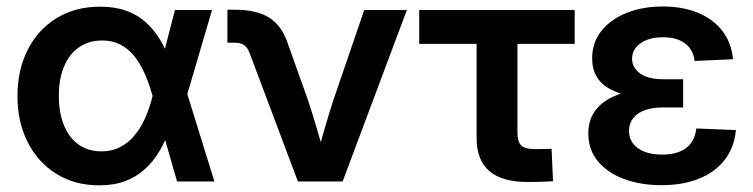

<svg xmlns="http://www.w3.org/2000/svg" viewBox="-20 -553 2294 585"><path d="M282.7 11.7Q208 11.7 151.9 -23.2Q95.7 -58.1 64.5 -119.6Q33.2 -181.2 33.2 -259.8Q33.2 -339.8 64.5 -401.4Q95.7 -462.9 152.6 -497.8Q209.5 -532.7 285.2 -532.7Q330.1 -532.7 364.5 -520.3Q398.9 -507.8 424.6 -484.9Q450.2 -461.9 468.8 -430.4Q487.3 -398.9 499.5 -361.3H530.3L549.3 -271L633.3 0H519.5L444.3 -262.7Q433.6 -301.3 419.4 -332Q405.3 -362.8 387 -384.5Q368.7 -406.2 345 -418Q321.3 -429.7 291.5 -429.7Q250.5 -429.7 220.7 -408.9Q190.9 -388.2 175 -350.3Q159.2 -312.5 159.2 -260.7Q159.2 -209.5 174.8 -171.4Q190.4 -133.3 219.5 -112.5Q248.5 -91.8 289.1 -91.8Q319.8 -91.8 344.5 -104Q369.1 -116.2 388.4 -138.7Q407.7 -161.1 421.6 -191.9Q435.5 -222.7 444.8 -259.8L513.2 -522.5H626L548.8 -259.8L529.3 -164.1H498.5Q485.4 -125.5 466.3 -93.3Q447.3 -61 421.4 -37.6Q395.5 -14.2 361.3 -1.2Q327.1 11.7 282.7 11.7Z M887.7 0 740.2 -392.1Q733.9 -408.7 723.4 -415.8Q712.9 -422.9 694.3 -422.9H672.9V-523.4H695.8Q762.2 -523.4 800.5 -499Q838.9 -474.6 856.9 -420.4L918.5 -247.6Q933.6 -202.1 946.5 -157.5Q959.5 -112.8 972.7 -67.4H942.4Q955.6 -112.8 968.3 -157.7Q981 -202.6 995.6 -247.6L1089.8 -522.5H1219.7L1023.9 0Z M1588.4 1.5Q1509.3 1.5 1470.7 -32Q1432.1 -65.4 1432.1 -132.8V-419.4H1257.3V-522.5H1731V-419.4H1556.6V-148.9Q1556.6 -121.1 1568.1 -109.9Q1579.6 -98.6 1609.4 -98.6Q1621.6 -98.6 1635 -99.1Q1648.4 -99.6 1660.6 -99.6L1665 -1Q1646 0.5 1626.7 1Q1607.4 1.5 1588.4 1.5Z M1995.6 11.2Q1932.6 11.2 1882.1 -7.3Q1831.5 -25.9 1802 -61.3Q1772.5 -96.7 1772.5 -146.5Q1772.5 -182.1 1788.6 -208.3Q1804.7 -234.4 1834 -251.2Q1863.3 -268.1 1903.8 -276.1Q1944.3 -284.2 1992.7 -284.2H2061.5V-225.6H1998Q1967.8 -225.6 1944.8 -217.3Q1921.9 -209 1909.2 -193.1Q1896.5 -177.2 1896.5 -154.3Q1896.5 -121.1 1923.6 -101.6Q1950.7 -82 1998 -82Q2029.8 -82 2051.8 -91.3Q2073.7 -100.6 2086.2 -118.2Q2098.6 -135.7 2101.6 -161.6L2222.2 -156.7Q2217.3 -103.5 2188 -65.9Q2158.7 -28.3 2109.6 -8.5Q2060.5 11.2 1995.6 11.2ZM1998.5 -252.4Q1947.8 -252.4 1907.7 -259.3Q1867.7 -266.1 1840.1 -280.8Q1812.5 -295.4 1798.3 -318.8Q1784.2 -342.3 1784.2 -375Q1784.2 -422.9 1812 -458.3Q1839.8 -493.7 1888.4 -513.4Q1937 -533.2 1999.5 -533.2Q2060.1 -533.2 2106.4 -514.2Q2152.8 -495.1 2180.7 -459.2Q2208.5 -423.3 2213.4 -372.6L2096.2 -367.2Q2092.8 -400.9 2067.9 -420.2Q2043 -439.5 2000 -439.5Q1957.5 -439.5 1931.6 -421.1Q1905.8 -402.8 1905.8 -374Q1905.8 -347.7 1929.9 -329.6Q1954.1 -311.5 2002 -311.5H2061.5V-252.4Z"/></svg>

Font: Inter 28pt SemiBold
Style: Regular
Weight: 600
Designer: Rasmus Andersson
Foundry: rsms
Version: Version 4.001;git-66647c0bb